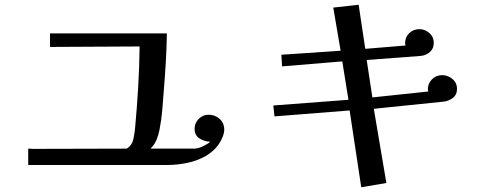

<svg xmlns="http://www.w3.org/2000/svg" viewBox="-20 -764 2040 810"><path d="M926 -217Q926 -204 920 -188.5Q914 -173 907 -162Q885 -127 848 -106Q811 -85 768.5 -76.5Q726 -68 687 -68H99V-137Q109 -136 118 -136Q127 -136 137 -136Q232 -136 326.5 -136.5Q421 -137 515 -137Q537 -151 542.5 -176.5Q548 -202 550 -225Q558 -311 563 -397Q568 -483 569 -568L191 -566V-623H684Q683 -562 679.5 -502Q676 -442 671 -382Q668 -341 664.5 -299.5Q661 -258 653 -217Q649 -195 640.5 -174.5Q632 -154 615 -137H799Q815 -137 835.5 -146.5Q856 -156 867 -166Q842 -167 821.5 -180Q801 -193 801 -221Q801 -245 818.5 -262.5Q836 -280 860 -280Q887 -280 906.5 -262.5Q926 -245 926 -217Z M1908 -389Q1908 -364 1890 -350.5Q1872 -337 1849 -335L1557 -305L1610 8L1504 26L1455 -298L1138 -273L1133 -319L1450 -343L1424 -505L1170 -484L1167 -533L1417 -550L1386 -732L1493 -744L1521 -558L1691 -572Q1689 -578 1689 -581Q1689 -607 1706.5 -624Q1724 -641 1749 -641Q1773 -641 1791.5 -624.5Q1810 -608 1810 -583Q1810 -559 1793.5 -544.5Q1777 -530 1754 -528L1527 -511L1551 -353L1787 -378Q1785 -384 1785 -387Q1785 -412 1802.5 -429.5Q1820 -447 1845 -447Q1869 -447 1888.5 -431Q1908 -415 1908 -389Z"/></svg>

Font: Kaisei Decol Medium
Style: Regular
Weight: 500
Designer: Font-Kai, 金井和夫
Foundry: KAZUO KANAI
Version: Version 5.003